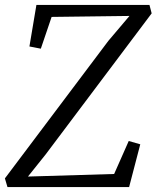

<svg xmlns="http://www.w3.org/2000/svg" viewBox="-25 -763 638 783"><path d="M5.5 0 -5 -35.5 417 -596.5 503 -698 185.5 -694 141.5 -564.5 95 -573.5 123.5 -743H584.5L593.5 -708.5L161 -133L89 -43L440.5 -53.5L500 -188L547 -174.5L501.5 0Z"/></svg>

Font: Merriweather 24pt Light
Style: Italic
Weight: 300
Italic angle: -7.8°
Version: Version 2.101